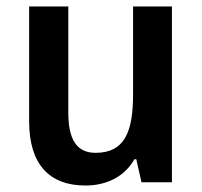

<svg xmlns="http://www.w3.org/2000/svg" viewBox="-20 -563 624 593"><path d="M511 -543H391V-272C391 -154 364 -91 275 -91C217 -91 191 -132 191 -215V-543H70V-188C70 -56 132 10 244 10C307 10 364 -16 395 -71H401L417 0H511Z"/></svg>

Font: Noto Sans Myanmar SemiCondensed SemiBold
Style: Regular
Weight: 600
Width: 4
Designer: Monotype Design Team
Foundry: Monotype Imaging Inc.
Version: Version 2.107